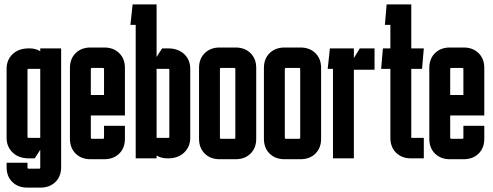

<svg xmlns="http://www.w3.org/2000/svg" viewBox="-20 -720 2242 873"><path d="M105 20V42Q105 47 110 47H158Q163 47 163 42V-39L138 0H111Q65 0 37.5 -26.5Q10 -53 10 -93V-407Q10 -448 37.5 -474Q65 -500 111 -500H115Q142 -500 163 -487V-500H258V40Q258 82 232 107.5Q206 133 164 133H104Q62 133 36 107.5Q10 82 10 40V20ZM110 -407Q105 -407 105 -402V-98Q105 -93 110 -93H163V-407Z M298 -89V-411Q298 -453 324 -478.5Q350 -504 392 -504H454Q496 -504 522 -478.5Q548 -453 548 -411V-288H453V-406Q453 -411 448 -411H398Q393 -411 393 -406V-288H548V-195H393V-94Q393 -89 398 -89H448Q453 -89 453 -93V-148H548V-89Q548 -47 522 -21.5Q496 4 454 4H392Q350 4 324 -21.5Q298 -47 298 -89Z M597 0V-607H573L583 -700H692V-461L717 -500H744Q790 -500 817.5 -474Q845 -448 845 -407V-93Q845 -53 817.5 -26.5Q790 0 744 0H740Q713 0 692 -13V0ZM745 -407H692V-93H745Q750 -93 750 -98V-402Q750 -407 745 -407Z M1050 -406Q1050 -411 1045 -411H985Q980 -411 980 -406V-94Q980 -89 985 -89H1045Q1050 -89 1050 -93ZM885 -89V-411Q885 -453 911 -478.5Q937 -504 979 -504H1051Q1093 -504 1119 -478.5Q1145 -453 1145 -411V-89Q1145 -47 1119 -21.5Q1093 4 1051 4H979Q937 4 911 -21.5Q885 -47 885 -89Z M1345 -406Q1345 -411 1340 -411H1280Q1275 -411 1275 -406V-94Q1275 -89 1280 -89H1340Q1345 -89 1345 -93ZM1180 -89V-411Q1180 -453 1206 -478.5Q1232 -504 1274 -504H1346Q1388 -504 1414 -478.5Q1440 -453 1440 -411V-89Q1440 -47 1414 -21.5Q1388 4 1346 4H1274Q1232 4 1206 -21.5Q1180 -47 1180 -89Z M1589 -500V-456L1616 -500H1683V-403H1589V0H1494V-407H1470L1480 -500Z M1907 -93V0H1849Q1807 0 1781 -25.5Q1755 -51 1755 -93V-407H1713L1721 -500H1755V-607H1730L1738 -700H1850V-500H1907L1899 -407H1850V-93Z M1932 -89V-411Q1932 -453 1958 -478.5Q1984 -504 2026 -504H2088Q2130 -504 2156 -478.5Q2182 -453 2182 -411V-288H2087V-406Q2087 -411 2082 -411H2032Q2027 -411 2027 -406V-288H2182V-195H2027V-94Q2027 -89 2032 -89H2082Q2087 -89 2087 -93V-148H2182V-89Q2182 -47 2156 -21.5Q2130 4 2088 4H2026Q1984 4 1958 -21.5Q1932 -47 1932 -89Z"/></svg>

Font: Karantina
Style: Regular
Weight: 400
Designer: Rony Koch
Foundry: Rony Koch
Version: Version 1.000; ttfautohint (v1.8.3)